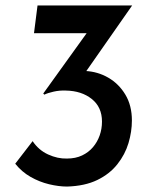

<svg xmlns="http://www.w3.org/2000/svg" viewBox="-20 -679 545 706"><path d="M466 -659 269 -377 209 -408Q236 -415 257 -417Q278 -419 293 -418Q339 -416 378 -393.5Q417 -371 441 -331Q465 -291 465 -236Q465 -195 452.5 -153Q440 -111 411.5 -75Q383 -39 337.5 -17Q292 5 227 7Q196 7 160.5 -1.5Q125 -10 92.5 -28.5Q60 -47 36 -77L100 -160Q122 -127 157 -111Q192 -95 226 -96Q258 -96 282 -107.5Q306 -119 322 -138Q338 -157 346.5 -181Q355 -205 355 -232Q355 -285 317.5 -315Q280 -345 222 -346Q199 -347 177 -342Q155 -337 143 -331L139 -335L308 -570L339 -557H105L118 -659Z"/></svg>

Font: Josefin Sans Medium
Style: Italic
Weight: 500
Italic angle: -7°
Designer: Santiago Orozco
Foundry: Typemade
Version: Version 2.000